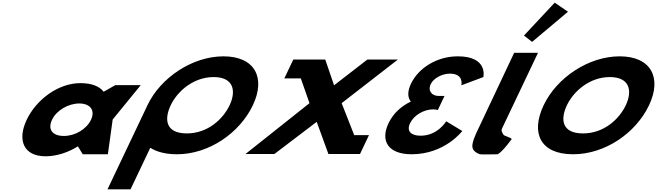

<svg xmlns="http://www.w3.org/2000/svg" viewBox="-20 -1145 4877 1425"><path d="M178.1 -256C106.8 -106 154.2 15 318.3 15C403 15 490.4 -16 556.3 -58H558.7L594.1 0H780.6L816.3 -258L1024.5 -513H835.6L749.3 -464C718 -505 660 -528 576.5 -528C412.4 -528 249.4 -406 178.1 -256ZM366.1 -256C399.8 -327 487.8 -377 568.8 -377C648.7 -377 689 -327 655.3 -256C622 -186 537.7 -136 454.2 -136C367.1 -136 332.8 -186 366.1 -256Z M1247 -363.9C1296.7 -468.5 1416.4 -573 1565.5 -573C1715.7 -573 1733.9 -468.5 1684.1 -363.9C1634.4 -259.4 1521 -154.8 1366.7 -154.8C1208.3 -154.8 1197.3 -259.4 1247 -363.9ZM1074.3 -363.9C1072.4 -359.8 1070.5 -355.7 1068.7 -351.7L777.9 260H948.9L1095.4 -48.1C1143.7 -17.5 1210.2 -0.1 1293.1 -0.1C1532.4 -0.1 1759.3 -159.1 1856.7 -363.9C1954.1 -568.8 1871.2 -726.9 1638.7 -726.9C1407.6 -726.9 1171.7 -568.8 1074.3 -363.9Z M2718.4 -141.9H2608.9L2515.6 -379.3L2933.1 -703.1H2706.6L2459.4 -511.9L2394 -703.1H2179.5L2179.5 -703H2156.8L2090.2 -563H2212.7L2277 -379.3L1801.9 -1.9H2016.4L2330.5 -240.7L2417.5 -1.9H2419.3H2643.9H2651.9Z M3404.1 -511.8C3404.1 -511.8 3425.8 -598.5 3318.8 -598.5C3264.3 -598.5 3198.5 -566.2 3177.1 -521.2C3152.9 -470.2 3185.5 -432.8 3236.9 -432.8H3279.1L3229.4 -328.2C3229.4 -328.2 3215.3 -333.3 3194.8 -333.3C3126.9 -333.3 3052.2 -290.8 3023.5 -230.5C2995.2 -171 3030.9 -137.8 3101.8 -137.8C3229.4 -137.8 3291.6 -244.9 3291.6 -244.9L3411 -172.7C3411 -172.7 3281.4 -0.1 3035.3 -0.1C2863.8 -0.1 2799.8 -96.2 2863.7 -230.5C2898.8 -304.4 2959.1 -358 3029.3 -391.1C3005.2 -420.9 3002.4 -465.1 3029.9 -522.9C3086.5 -641.9 3223.8 -726.9 3377.8 -726.9C3604.8 -726.9 3567.3 -573 3567.3 -573Z M3868.8 -881.2 3929.2 -834.1 4195.5 -1058 4097.1 -1125.2ZM3796 -753H3973L3705.8 -191C3697.5 -173 3708.1 -161.8 3716.8 -145C3721.6 -135.7 3774.8 -124 3777.7 -113C3777.7 -113 3713 -21.3 3674.1 0C3590 0 3549 4.3 3533.4 -3C3478.2 -28.9 3471.3 -57.6 3510.9 -148L3510.4 -148L3519.2 -166.5C3523.8 -176.7 3529 -187.5 3534.6 -199L3535.1 -200Z M4014.9 -363.9C3917.5 -159.1 3988.2 -0.1 4233.6 -0.1C4472.9 -0.1 4699.7 -159.1 4797.1 -363.9C4894.5 -568.8 4811.6 -726.9 4579.1 -726.9C4348.1 -726.9 4112.3 -568.8 4014.9 -363.9ZM4187.5 -363.9C4237.2 -468.5 4356.8 -573 4506 -573C4656.1 -573 4674.3 -468.5 4624.6 -363.9C4574.9 -259.4 4461.4 -154.8 4307.1 -154.8C4148.7 -154.8 4137.8 -259.4 4187.5 -363.9Z"/></svg>

Font: Hussar
Style: BdSuprExtOblFive
Weight: 700
Foundry: Cannot Into Space Fonts
Version: Version 2.00